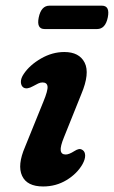

<svg xmlns="http://www.w3.org/2000/svg" viewBox="-20 -662 411 694"><path d="M217.5 -103.5Q229.5 -103.5 249 -116Q257.5 -121.5 264.8 -123Q272 -124.5 279.5 -119Q287.5 -113 287.8 -99.8Q288 -86.5 278.5 -69Q259 -34.5 220.8 -11.2Q182.5 12 136 12Q77.5 12 59.8 -26.5Q42 -65 70.5 -131L137 -295Q153.5 -335 151.8 -349.5Q150 -364 133.5 -364Q126 -364 118 -360.2Q110 -356.5 99.5 -350.5Q77.5 -338 65 -345.5Q56 -351.5 55.5 -365.2Q55 -379 66 -395Q87.5 -427 128.2 -450.5Q169 -474 212.5 -474Q266.5 -474 286 -435.5Q305.5 -397 274 -322L211.5 -166.5Q197.5 -132.5 199.5 -118Q201.5 -103.5 217.5 -103.5ZM120 -599Q128.9 -641.5 158.9 -641.5H348.2Q378.2 -641.5 369.6 -599Q361 -557 330.7 -557H141.4Q111.4 -557 120 -599Z"/></svg>

Font: Fraunces 9pt SuperSoft SemiBold
Style: Italic
Weight: 600
Italic angle: -16°
Version: Version 1.000;[0bf87f6ff]